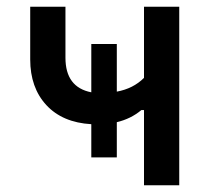

<svg xmlns="http://www.w3.org/2000/svg" viewBox="-20 -552 635 572"><path d="M409 -532H514V0H409V-224H401Q370 -198 328 -188V-83H252V-182Q166 -187 118 -239Q70 -291 70 -375V-532H175V-380Q175 -292 252 -277V-421H328V-279Q377 -288 409 -320Z"/></svg>

Font: Manrope Medium
Style: Medium
Weight: 500
Designer: Mikhail Sharanda
Foundry: Mikhail Sharanda
Version: Version 4.000;hotconv 1.0.109;makeotfexe 2.5.65596